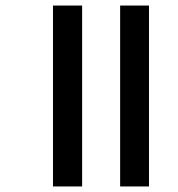

<svg xmlns="http://www.w3.org/2000/svg" viewBox="-20 -623 643 692"><path d="M413 49H517V-603H413ZM171 49H276V-603H171Z"/></svg>

Font: Noto Sans Malayalam Medium
Style: Regular
Weight: 500
Designer: Jelle Bosma - Monotype Design Team
Foundry: Monotype Imaging Inc.
Version: Version 2.104